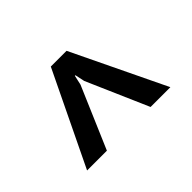

<svg xmlns="http://www.w3.org/2000/svg" viewBox="-113 -721 733 733"><g transform="rotate(45 253.0 -355.0)"><path d="M181.2 -363.8 142.1 -355.5V-352.5L181.2 -343.8L430.7 -236.8V-129.9L52.2 -312.5V-397.5L430.7 -579.6V-472.7Z"/></g></svg>

Font: Ufes Sans Medium
Style: Regular
Weight: 500
Designer: Ricardo Esteves & Filipe Motta
Foundry: ProDesignUfes - Ricardo Esteves, Filipe Motta (This is a derivative work, based on Roboto family, by Christian Robertson
Version: Version 2.0